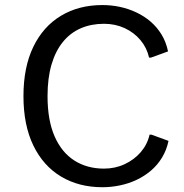

<svg xmlns="http://www.w3.org/2000/svg" viewBox="-20 -742 740 771"><path d="M391.1 9.8Q296.4 9.8 224.9 -33.2Q153.3 -76.2 113.8 -158Q74.2 -239.7 74.2 -356Q74.2 -472.2 113.8 -554Q153.3 -635.7 224.9 -678.7Q296.4 -721.7 391.1 -721.7Q426.8 -721.7 461.4 -714.4Q496.1 -707 527.6 -692.1Q559.1 -677.2 585 -655Q610.8 -632.8 628.9 -603Q647 -573.2 654.8 -535.6L586.4 -510.7H578.6Q569.8 -550.3 543.9 -581.1Q518.1 -611.8 480.2 -629.2Q442.4 -646.5 397.5 -646.5Q346.2 -646.5 304.4 -628.4Q262.7 -610.4 232.9 -574Q203.1 -537.6 187 -483.2Q170.9 -428.7 170.9 -356Q170.9 -259.3 199.2 -194.6Q227.5 -129.9 278.6 -97.4Q329.6 -64.9 397.5 -64.9Q442.4 -64.9 480.7 -82.8Q519 -100.6 545.4 -131.3Q571.8 -162.1 580.6 -201.2H588.4L656.7 -176.3Q648.9 -139.2 630.6 -109.1Q612.3 -79.1 586.2 -56.9Q560.1 -34.7 528.6 -19.8Q497.1 -4.9 461.9 2.4Q426.8 9.8 391.1 9.8Z"/></svg>

Font: Comme
Style: Regular
Weight: 400
Designer: Vernon Adams
Foundry: Vernon Adams
Version: Version 1.000;gftools[0.9.27]